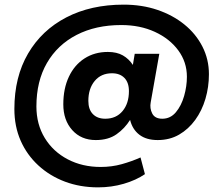

<svg xmlns="http://www.w3.org/2000/svg" viewBox="-20 -698 935 828"><path d="M403 110Q326 110 260.5 85.5Q195 61 145.5 15.5Q96 -30 69 -91.5Q42 -153 42 -228Q42 -366 101 -467Q160 -568 266 -623Q372 -678 513 -678Q592 -678 658.5 -655.5Q725 -633 775 -592.5Q825 -552 853 -497Q881 -442 881 -378Q881 -323 866 -272Q851 -221 822 -181Q793 -141 752.5 -117.5Q712 -94 660 -94Q611 -94 581 -117Q551 -140 541 -181Q518 -144 482.5 -119Q447 -94 393 -94Q330 -94 291.5 -137Q253 -180 253 -248Q253 -316 277 -367Q301 -418 344.5 -446Q388 -474 445 -474Q484 -474 510 -459Q536 -444 553 -418L561 -466H667L630 -257Q625 -231 636.5 -208.5Q648 -186 680 -186Q715 -186 738.5 -214Q762 -242 774 -284Q786 -326 786 -367Q786 -430 749 -480.5Q712 -531 648 -560.5Q584 -590 503 -590Q393 -590 310.5 -547.5Q228 -505 182.5 -426.5Q137 -348 137 -239Q137 -162 173 -103Q209 -44 272 -11Q335 22 414 22Q462 22 505 10Q548 -2 586 -19L605 53Q567 79 514 94.5Q461 110 403 110ZM434 -186Q481 -186 508.5 -219Q536 -252 536 -305Q536 -342 516.5 -362Q497 -382 463 -382Q416 -382 388.5 -349Q361 -316 361 -263Q361 -226 380.5 -206Q400 -186 434 -186Z"/></svg>

Font: Gantari
Style: Bold Italic
Weight: 700
Italic angle: -10°
Designer: Anugrah Pasau
Foundry: Lafontype
Version: Version 1.000; ttfautohint (v1.8.4.7-5d5b)